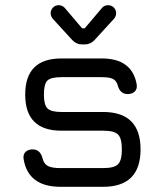

<svg xmlns="http://www.w3.org/2000/svg" viewBox="-20 -719 631 739"><path d="M229 -689 296 -610H306L373 -689Q382 -699 396 -699Q409 -699 418 -690Q427 -681 427 -668Q427 -657 419 -647L344 -565Q328 -548 306 -548H296Q274 -548 258 -565L183 -647Q175 -657 175 -668Q175 -681 184 -690Q193 -699 206 -699Q219 -699 229 -689ZM213 0Q89 0 71 -106Q68 -124 78 -134Q88 -144 106 -144Q135 -144 144 -109Q149 -88 164.5 -80Q180 -72 213 -72H377Q419 -72 434 -86.5Q449 -101 449 -144Q449 -187 434 -201.5Q419 -216 377 -216H216Q77 -216 77 -355Q77 -494 216 -494H372Q488 -494 506 -395Q509 -377 499 -367Q489 -357 471 -357Q442 -357 433 -391Q428 -409 414 -415.5Q400 -422 372 -422H216Q176 -422 162.5 -409Q149 -396 149 -355Q149 -316 162.5 -302Q176 -288 216 -288H377Q521 -288 521 -144Q521 0 377 0Z"/></svg>

Font: Jura SemiBold
Style: Regular
Weight: 600
Designer: Daniel Johnson, Alexei Vanyashin
Foundry: Daniel Johnson
Version: Version 5.103